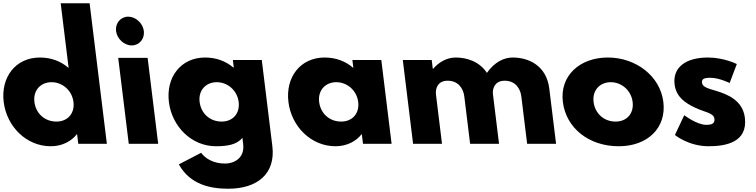

<svg xmlns="http://www.w3.org/2000/svg" viewBox="-31 -880 4626 1175"><path d="M-8.4 -256C10 -106 129.8 15 279.8 15C349.8 15 406 -16 438.9 -58H440.9L448 0H623L517.4 -860H340.4L389 -464C342 -505 282.2 -528 213.2 -528C63.2 -528 -26.9 -406 -8.4 -256ZM179.6 -256C170.8 -327 217.7 -377 284.7 -377C350.7 -377 409.8 -327 418.6 -256C427.2 -186 383.3 -136 314.3 -136C242.3 -136 188.2 -186 179.6 -256Z M757 0H937L872.4 -526H692.4ZM679.3 -690C685.2 -642 729.1 -602 775.1 -602C821.1 -602 855.2 -642 849.3 -690C843.4 -738 799.5 -778 753.5 -778C707.5 -778 673.4 -738 679.3 -690Z M1063.5 126C1132.8 251 1258.8 275 1365.8 275C1540.8 275 1656.8 186 1635.7 14L1571 -513H1394L1399.7 -467H1396.7C1349.9 -506 1292.2 -528 1224.2 -528C1074.2 -528 984.1 -406 1002.6 -256C1021 -106 1140.8 15 1290.8 15C1360.8 15 1419.6 5 1452.5 -37L1457.1 1C1468.3 92 1395.9 121 1346.9 121C1269.9 121 1222.6 86 1199.8 55ZM1190.6 -256C1181.8 -327 1228.7 -377 1295.7 -377C1361.7 -377 1420.8 -327 1429.6 -256C1438.2 -186 1394.3 -136 1325.3 -136C1253.3 -136 1199.2 -186 1190.6 -256Z M1734.1 -256C1752.5 -106 1872.3 15 2022.3 15C2092.3 15 2148.5 -16 2181.4 -58H2183.4L2190.5 0H2365.5L2302.5 -513H2125.5L2131.5 -464C2084.5 -505 2024.7 -528 1955.7 -528C1805.7 -528 1715.6 -406 1734.1 -256ZM1922.1 -256C1913.3 -327 1960.2 -377 2027.2 -377C2093.2 -377 2152.3 -327 2161.1 -256C2169.7 -186 2125.8 -136 2056.8 -136C1984.8 -136 1930.7 -186 1922.1 -256Z M2497 0H2674L2637.2 -300C2632.1 -341 2649.6 -386 2708.6 -386C2771.6 -386 2804.1 -341 2810.4 -290L2846 0H3023L2985.4 -306C2982.6 -345 3001.6 -386 3057.6 -386C3120.6 -386 3153.1 -341 3159.4 -290L3195 0H3372L3330.5 -338C3312.9 -481 3201.2 -528 3107.2 -528C3051.2 -528 2994.7 -499 2948.7 -434C2904.2 -503 2826.2 -528 2758.2 -528C2702.2 -528 2654.7 -499 2619.6 -459H2617.6L2611 -513H2434Z M3413.6 -256C3433 -98 3570.8 15 3755.8 15C3932.8 15 4048 -98 4028.6 -256C4008.9 -416 3859.2 -528 3689.2 -528C3516.2 -528 3393.9 -416 3413.6 -256ZM3601.6 -256C3592.8 -327 3639.7 -377 3706.7 -377C3772.7 -377 3831.8 -327 3840.6 -256C3849.2 -186 3805.3 -136 3736.3 -136C3664.3 -136 3610.2 -186 3601.6 -256Z M4301.2 -528C4166.2 -528 4084.5 -468 4097.4 -363C4106.9 -286 4163.3 -250 4218.6 -223C4280.3 -193 4336.7 -190 4341.2 -153C4345.4 -119 4315.8 -116 4290.8 -116C4233.8 -116 4156.5 -175 4156.5 -175L4099.4 -54C4099.4 -54 4181.8 15 4305.8 15C4410.8 15 4545.9 -9 4527.4 -160C4514.5 -265 4421.8 -303 4351.2 -324C4305.5 -338 4268.5 -346 4265.2 -373C4262.3 -397 4277.4 -404 4316.4 -404C4370.4 -404 4434.3 -372 4434.3 -372L4478.1 -488C4478.1 -488 4400.2 -528 4301.2 -528Z"/></svg>

Font: Hussar
Style: BdOpOblOne
Weight: 700
Foundry: Cannot Into Space Fonts
Version: Version 2.00